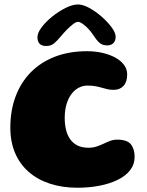

<svg xmlns="http://www.w3.org/2000/svg" viewBox="-20 -828 674 883"><path d="M336 35.4Q267.5 35.4 210.9 17.1Q154.2 -1.1 113.2 -36.4Q72.2 -71.8 49.9 -123.2Q27.5 -174.8 27.5 -241.2Q27.5 -320.2 51.9 -384.9Q76.2 -449.6 122.2 -496.1Q168.2 -542.5 233.3 -567.5Q298.4 -592.5 380.1 -592.5Q417.1 -592.5 450.4 -585Q483.8 -577.5 509.6 -563.5Q535.4 -549.5 550.1 -529.9Q564.9 -510.2 564.9 -485.9Q564.9 -451.2 548.1 -433Q531.2 -414.8 502.5 -414.8Q486.4 -414.8 473.8 -417.8Q461.2 -420.8 448.4 -424.6Q435.6 -428.4 419.8 -431.4Q404 -434.4 382 -434.4Q360.6 -434.4 341.8 -424.4Q322.9 -414.5 308.4 -395.2Q294 -375.9 285.8 -348.3Q277.6 -320.8 277.6 -285.2Q277.6 -257.2 283.3 -232.6Q289 -207.9 301.8 -189.1Q314.5 -170.2 335.5 -159.4Q356.5 -148.5 387.6 -148.5Q407 -148.5 424 -154.1Q441 -159.6 456.4 -167.1Q471.8 -174.6 486.9 -180.2Q502.1 -185.8 518 -185.8Q564.8 -185.8 581.9 -164.3Q599.1 -142.9 599.1 -107Q599.1 -72 578.4 -45.2Q557.6 -18.5 521.1 -0.8Q484.5 17 437.1 26.2Q389.6 35.4 336 35.4ZM192.4 -616.5Q152.2 -616.5 152.2 -657.1Q152.2 -676.9 171.4 -702.4Q190.6 -728 220.3 -751.9Q250 -775.8 281.9 -791.6Q313.8 -807.5 338.6 -807.5Q361.2 -807.5 390.9 -791.4Q420.5 -775.2 448.1 -750.9Q475.6 -726.6 493.8 -701.8Q511.9 -676.9 511.9 -659Q511.9 -640.4 501.5 -629.8Q491.1 -619.2 473.6 -619.2Q450.5 -619.2 436.8 -631.8Q423 -644.4 409.2 -666.2Q400.5 -680.1 387.2 -694.4Q374 -708.6 360.8 -718.1Q347.5 -727.6 338.2 -727.6Q329.9 -727.6 315.8 -716.8Q301.6 -706 286.7 -690.7Q271.8 -675.4 260.1 -661.2Q243.4 -640.9 228.9 -628.7Q214.4 -616.5 192.4 -616.5Z"/></svg>

Font: Gluten Thin
Style: Regular
Weight: 100
Designer: Tyler Finck
Foundry: Etcetera Type Company
Version: Version 1.300